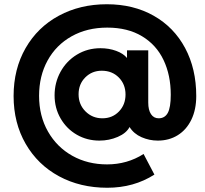

<svg xmlns="http://www.w3.org/2000/svg" viewBox="-20 -777 966 904"><path d="M44 -325Q44 -452 100.5 -550.5Q157 -649 257 -703Q357 -757 483 -757Q608 -757 703.5 -703Q799 -649 851.5 -551Q904 -453 904 -325Q904 -261 881 -213.5Q858 -166 817 -140.5Q776 -115 723 -115Q683 -115 646.5 -131Q610 -147 590 -179Q575 -150 534.5 -132.5Q494 -115 448 -115Q390 -115 342 -142.5Q294 -170 265.5 -219Q237 -268 237 -328Q237 -388 265 -439Q293 -490 342.5 -520Q392 -550 453 -550Q493 -550 527 -537.5Q561 -525 578 -504V-540H678V-294Q678 -259 691 -239.5Q704 -220 727 -220Q756 -220 770 -245.5Q784 -271 784 -331Q784 -423 750 -494.5Q716 -566 648.5 -606.5Q581 -647 485 -647Q390 -647 317 -606Q244 -565 204 -492Q164 -419 164 -326Q164 -231 206 -157.5Q248 -84 320.5 -43.5Q393 -3 484 -3Q579 -3 656 -52L707 45Q610 107 485 107Q358 107 258 53Q158 -1 101 -99.5Q44 -198 44 -325ZM462 -220Q509 -220 540 -252Q571 -284 571 -332Q571 -380 539.5 -412Q508 -444 459 -444Q413 -444 381.5 -412.5Q350 -381 350 -333Q350 -285 382.5 -252.5Q415 -220 462 -220Z"/></svg>

Font: Eudoxus Sans ExtraBold
Style: Regular
Weight: 800
Designer: Stijn de Vries
Foundry: tokotype
Version: Version 2.005